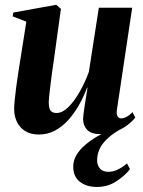

<svg xmlns="http://www.w3.org/2000/svg" viewBox="-20 -534 582 780"><path d="M138 12.5Q104 12.5 81.8 -1.8Q59.5 -16 48.5 -39.5Q37.5 -63 37.5 -91.5Q37.5 -105.5 39.8 -127.8Q42 -150 45.2 -175.2Q48.5 -200.5 52 -223.5Q55.5 -246.5 58 -262.5L87 -446L31.5 -467.5L34 -483L208.5 -514.5L227.5 -498L197.5 -281Q194.5 -262 191.2 -237.5Q188 -213 185 -188.8Q182 -164.5 180 -146Q178 -127.5 178 -120Q178 -106 180.5 -95.8Q183 -85.5 190 -80.2Q197 -75 210 -75Q233.5 -75 258 -99.2Q282.5 -123.5 304.2 -162Q326 -200.5 341 -242L381.5 -502.5H517L454.5 -85Q452.5 -69 458 -61Q463.5 -53 472 -53Q482 -53 494.5 -59.5Q507 -66 518 -78.5L529.5 -56.5Q515 -38 493.2 -22.5Q471.5 -7 445 2Q418.5 11 389.5 11Q351 11 334.2 -6.5Q317.5 -24 317.5 -50.5Q317.5 -56 319.2 -70.2Q321 -84.5 323.8 -103.2Q326.5 -122 329.8 -141.8Q333 -161.5 335.5 -177.5H333.5Q320 -141 300.8 -107Q281.5 -73 257 -46Q232.5 -19 202.8 -3.2Q173 12.5 138 12.5ZM374 225.5Q331 225.5 304.2 204.2Q277.5 183 277.5 143Q277.5 118 290.5 96Q303.5 74 326 54.8Q348.5 35.5 377.2 19Q406 2.5 437 -11L451.5 -26.5L485 -17.5Q441.5 5.5 417.5 28Q393.5 50.5 384 72.5Q374.5 94.5 374.5 117.5Q374.5 137.5 386.2 150.8Q398 164 419.5 164Q439.5 164 457.8 155.2Q476 146.5 496 130L508 153Q488.5 179 453.2 202.2Q418 225.5 374 225.5Z"/></svg>

Font: Merriweather 144pt
Style: Bold Italic
Weight: 700
Italic angle: -7.8°
Version: Version 2.101